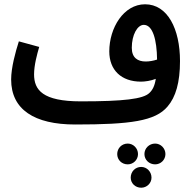

<svg xmlns="http://www.w3.org/2000/svg" viewBox="-20 -560 896 896"><path d="M331 21H332C589 21 705 5 762 -63C800 -107 820 -175 820 -275C820 -425 762 -540 657 -540C557 -540 490 -430 490 -320C490 -233 546 -179 638 -179C657 -179 684 -183 707 -192C702 -159 692 -140 677 -126C648 -98 558 -87 357 -87C179 -87 139 -140 139 -213C139 -256 153 -307 163 -341L68 -367C52 -317 32 -244 32 -189C32 -49 140 21 331 21ZM595 -337C595 -397 621 -444 651 -444C693 -444 712 -374 713 -282C695 -276 676 -273 660 -273C623 -273 595 -290 595 -337ZM576 207C602 207 624 186 624 159C624 132 602 110 576 110C548 110 527 132 527 159C527 186 548 207 576 207ZM704 207C730 207 752 186 752 159C752 132 730 110 704 110C676 110 654 132 654 159C654 186 676 207 704 207ZM639 316C665 316 687 295 687 269C687 241 665 219 639 219C611 219 590 241 590 269C590 295 611 316 639 316Z"/></svg>

Font: Noto Sans Arabic UI XCn SmBd
Style: Regular
Weight: 600
Width: 2
Designer: Monotype Design Team, Nadine Chahine and Nizar Qandah
Foundry: Monotype Imaging Inc.
Version: Version 2.010